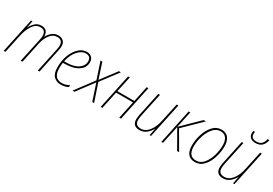

<svg xmlns="http://www.w3.org/2000/svg" viewBox="33 -1624 3597 2527"><g transform="rotate(30 1831.0 -360.5)"><path d="M19 0H45L105 -283Q124 -373 169 -442.5Q214 -512 283 -512Q364 -512 364 -429Q364 -418 362.5 -401Q361 -384 357 -368L278 0H304L374 -327Q390 -398 433 -455Q476 -512 539 -512Q623 -512 623 -427Q623 -406 615 -366L537 0H563L640 -364Q649 -402 649 -431Q649 -484 619.5 -510.5Q590 -537 543 -537Q487 -537 447.5 -502.5Q408 -468 388 -427H387Q388 -477 364 -507Q340 -537 287 -537Q232 -537 193 -501.5Q154 -466 134 -422H132L153 -527H131Z M887 10Q922 10 952.5 2Q983 -6 1002 -17V-45Q980 -34 952.5 -24.5Q925 -15 892 -15Q766 -15 766 -171Q766 -220 772 -254H792Q925 -254 1001.5 -303Q1078 -352 1078 -436Q1078 -485 1049.5 -511Q1021 -537 976 -537Q911 -537 857 -487Q803 -437 771 -353.5Q739 -270 739 -168Q739 -74 782 -32Q825 10 887 10ZM776 -279Q797 -383 854 -447.5Q911 -512 973 -512Q1051 -512 1051 -435Q1051 -368 987 -323.5Q923 -279 803 -279Z M1065 0 1270 -274 1186 -527H1214L1290 -293L1466 -527H1496L1302 -270L1393 0H1365L1282 -250L1095 0Z M1493 0 1605 -527H1631L1580 -289H1838L1888 -527H1914L1802 0H1776L1832 -264H1575L1519 0Z M2087 10Q2147 10 2191 -27.5Q2235 -65 2256 -109H2258L2237 0H2258L2370 -527H2344L2284 -247Q2263 -144 2212 -79.5Q2161 -15 2091 -15Q2005 -15 2005 -99Q2005 -118 2008.5 -140Q2012 -162 2017 -185L2090 -527H2064L1993 -192Q1988 -168 1983.5 -141.5Q1979 -115 1979 -96Q1979 10 2087 10Z M2415 0 2526 -527H2551L2498 -277L2753 -527H2788L2527 -272L2685 0H2655L2498 -274L2440 0Z M2928 10Q3005 10 3058 -47.5Q3111 -105 3138 -191.5Q3165 -278 3165 -363Q3165 -445 3129 -491Q3093 -537 3026 -537Q2948 -537 2894.5 -478.5Q2841 -420 2813.5 -334Q2786 -248 2786 -165Q2786 10 2928 10ZM2930 -15Q2813 -15 2813 -165Q2813 -242 2838.5 -322Q2864 -402 2911 -457Q2958 -512 3024 -512Q3081 -512 3109.5 -472Q3138 -432 3138 -364Q3138 -286 3114 -205.5Q3090 -125 3044 -70Q2998 -15 2930 -15Z M3355 10Q3415 10 3459 -27.5Q3503 -65 3524 -109H3526L3505 0H3526L3638 -527H3612L3552 -247Q3531 -144 3480 -79.5Q3429 -15 3359 -15Q3273 -15 3273 -99Q3273 -118 3276.5 -140Q3280 -162 3285 -185L3358 -527H3332L3261 -192Q3256 -168 3251.5 -141.5Q3247 -115 3247 -96Q3247 10 3355 10ZM3494 -606Q3611 -606 3635 -731H3608Q3600 -686 3574 -657.5Q3548 -629 3495 -629Q3413 -629 3413 -700Q3413 -716 3416 -731H3391Q3388 -716 3388 -698Q3388 -653 3416.5 -629.5Q3445 -606 3494 -606Z"/></g></svg>

Font: Noto Sans UI SemiCondensed Thin
Style: Italic
Weight: 250
Width: 4
Italic angle: -12°
Designer: Monotype Design Team
Foundry: Monotype Imaging Inc.
Version: Version 1.901